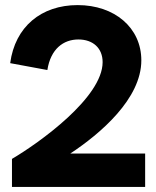

<svg xmlns="http://www.w3.org/2000/svg" viewBox="-20 -734 614 754"><path d="M27 0H550V-131H256C374 -209 535 -346 535 -497C535 -625 430 -714 285 -714C142 -714 39 -629 20 -486L166 -459C179 -542 229 -579 288 -579C345 -579 383 -545 383 -490C383 -351 134 -173 27 -110Z"/></svg>

Font: Fixel Display Bold
Style: Bold
Weight: 700
Designer: AlfaBravo + MacPaw
Foundry: Kyrylo Tkachov, Marchela Mozhyna, Serhii Makarenko, Maria Weinstein, Zakhar Kryvoshyya
Version: Version 1.211